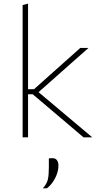

<svg xmlns="http://www.w3.org/2000/svg" viewBox="-20 -759 557 1061"><path d="M441.5 0Q399 -36.5 355.8 -73Q312.5 -109.5 269.5 -146L161 -238H128V-266H168L257.5 -346Q299 -383 340.8 -420.2Q382.5 -457.5 423.5 -494H469Q420.5 -451.5 372.5 -408.8Q324.5 -366 277 -324L182 -240V-259L288.5 -169.5Q339 -127 389.5 -84.5Q440 -42 490 0ZM105 0Q105 -56.5 105 -108.5Q105 -160.5 105 -221V-494Q105 -558 105 -617.2Q105 -676.5 105 -731L135 -739Q135 -678.5 135 -618.2Q135 -558 135 -494V-221Q135 -160.5 135 -108.5Q135 -56.5 135 0ZM217 282Q239.5 255.5 244.8 231.2Q250 207 250 165Q250 153 250 140.5Q250 128 250 116L271 115Q287.5 115.5 295.2 127Q303 138.5 303 156Q303 177.5 295 201Q287 224.5 272.8 245.5Q258.5 266.5 240 281Z"/></svg>

Font: Commissioner Thin
Style: Regular
Weight: 100
Designer: Kostas Bartsokas
Foundry: Kostas Bartsokas
Version: Version 1.001;gftools[0.9.23]